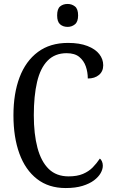

<svg xmlns="http://www.w3.org/2000/svg" viewBox="-20 -941 573 971"><path d="M312 10Q226 10 167 -36Q108 -82 78 -164.5Q48 -247 48 -358Q48 -468 79 -550Q110 -632 171.5 -678Q233 -724 324 -724Q382 -724 422 -708.5Q462 -693 482 -667.5Q502 -642 502 -611Q502 -580 480.5 -562Q459 -544 424 -544Q424 -576 414 -605Q404 -634 381 -653Q358 -672 317 -672Q258 -672 221 -634.5Q184 -597 167.5 -526.5Q151 -456 151 -358Q151 -263 169.5 -193.5Q188 -124 226.5 -86.5Q265 -49 327 -49Q370 -49 399.5 -61.5Q429 -74 449 -94.5Q469 -115 485 -139Q491 -135 495.5 -125Q500 -115 500 -103Q500 -85 489 -65.5Q478 -46 455.5 -29Q433 -12 397.5 -1Q362 10 312 10ZM322 -805Q299 -805 284 -818Q269 -831 269 -863Q269 -896 284 -908.5Q299 -921 322 -921Q343 -921 359 -908.5Q375 -896 375 -863Q375 -831 359 -818Q343 -805 322 -805Z"/></svg>

Font: Noto Serif Khmer Condensed
Style: Regular
Weight: 400
Width: 3
Designer: Danh Hong and the Monotype Design Team
Foundry: Monotype Imaging Inc.
Version: Version 2.004